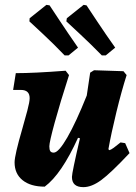

<svg xmlns="http://www.w3.org/2000/svg" viewBox="-20 -758 558 790"><path d="M513 -128Q436 -46 396.5 -17Q357 12 323 12Q276 12 276 -30Q276 -47 309 -189L301 -191Q233 -41 164 10Q106 10 73 -16.5Q40 -43 40 -90Q40 -119 72 -229Q83 -267 92.5 -303Q102 -339 102 -354Q102 -388 66 -388H34L45 -457Q120 -457 250 -467L264 -449Q227 -334 205 -253.5Q183 -173 183 -156Q183 -142 187 -136Q191 -130 201 -130Q221 -130 257 -192.5Q293 -255 337 -365L351 -459L367 -469L488 -465L501 -449Q480 -383 459 -297Q438 -211 426 -144L430 -140Q437 -142 448 -150Q459 -158 476 -172L495 -169ZM101 -670 102 -683 171 -738 184 -736Q194 -721 226 -672.5Q258 -624 301 -562L262 -530H246Q202 -576 158 -617Q114 -658 101 -670ZM253 -670 255 -683 324 -738 336 -736Q346 -721 381.5 -667.5Q417 -614 454 -562L415 -530H399Q354 -576 310 -617Q266 -658 253 -670Z"/></svg>

Font: Alegreya ExtraBold
Style: Italic
Weight: 800
Italic angle: -7°
Designer: Juan Pablo del Peral
Foundry: Huerta Tipografica
Version: Version 2.007; ttfautohint (v1.6)